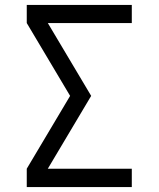

<svg xmlns="http://www.w3.org/2000/svg" viewBox="-20 -755 640 775"><path d="M88 0V-74L263 -368L88 -662V-735H512V-662H173L348 -368L173 -74H512V0Z"/></svg>

Font: Iosevka Meiseki Sans
Style: Regular
Weight: 400
Monospace: yes
Designer: Belleve Invis
Foundry: Belleve Invis
Version: Version 11.2.6; ttfautohint (v1.8.4)